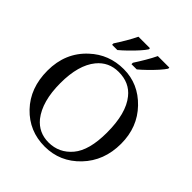

<svg xmlns="http://www.w3.org/2000/svg" viewBox="-257 -1115 1293 1293"><g transform="rotate(45 389.0 -469.0)"><path d="M394.5 -729.5Q533.5 -729.5 635.2 -624Q737 -518.5 737 -361Q737 -198.5 634.2 -91Q531.5 16.5 386 16.5Q238 16.5 137.8 -88.2Q37.5 -193 37.5 -359Q37.5 -529.5 154 -636.5Q254 -729.5 394.5 -729.5ZM383.5 -692Q289 -692 230.5 -620.5Q158.5 -532.5 158.5 -361Q158.5 -186.5 232.5 -92.5Q291 -21.5 384.5 -21.5Q485 -21.5 550.8 -99.8Q616.5 -178 616.5 -347Q616.5 -530.5 544 -619.5Q486.5 -692 383.5 -692ZM222.5 -789.5V-803Q233 -819.5 245 -838.5Q257 -857.5 268.8 -877.5Q280.5 -897.5 291 -917Q301.5 -936.5 309.5 -953.5H419V-943Q413.5 -934 403.8 -921.8Q394 -909.5 381.5 -895.5Q369 -881.5 354.8 -866.8Q340.5 -852 326 -838Q311.5 -824 297.8 -811.5Q284 -799 272.5 -789.5ZM407 -789.5V-803Q417.5 -819.5 429.5 -838.5Q441.5 -857.5 453.2 -877.5Q465 -897.5 475.5 -917Q486 -936.5 494 -953.5H603.5V-943Q598 -934 588.2 -921.8Q578.5 -909.5 566 -895.5Q553.5 -881.5 539.2 -866.8Q525 -852 510.5 -838Q496 -824 482.2 -811.5Q468.5 -799 457 -789.5Z"/></g></svg>

Font: MM Phetkon
Style: Regular
Weight: 400
Designer: Khon Soe Zaw Thu
Version: Version 1.00 July 15, 2016, initial release